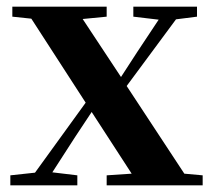

<svg xmlns="http://www.w3.org/2000/svg" viewBox="-20 -556 639 576"><path d="M380 -506 456 -497 391 -399 343 -325 228 -499 300 -506V-536H17V-506L74 -500L237 -248L85 -38L11 -30V0H212V-30L137 -39L206 -146L255 -220L375 -35L300 -30V0H588V-30L533 -35L360 -298L508 -498L571 -506V-536H380Z"/></svg>

Font: Noto Serif CJK TC
Style: Bold
Weight: 700
Designer: Ryoko NISHIZUKA 西塚涼子 (kana & ideographs); Frank Grießhammer (Latin, Greek & Cyrillic); Wenlong ZHANG 张文龙 (bopomofo); San
Foundry: Adobe
Version: Version 2.001;hotconv 1.1.0;makeotfexe 2.6.0